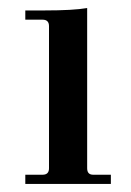

<svg xmlns="http://www.w3.org/2000/svg" viewBox="-20 -458 325 478"><path d="M43 0V-23H86Q102 -23 102 -39V-393Q102 -409 86 -409H43V-432H90Q163 -432 197 -438V-39Q197 -23 212 -23H256V0Z"/></svg>

Font: Arapey
Style: Regular
Weight: 400
Designer: Eduardo Rodriguez Tunni
Foundry: Eduardo Rodriguez Tunni
Version: Version 4.000